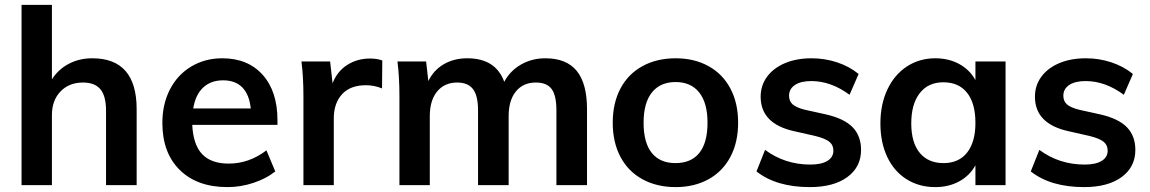

<svg xmlns="http://www.w3.org/2000/svg" viewBox="-20 -756 4695 784"><path d="M538 -310V0H413V-304Q413 -364 390 -391.5Q367 -419 319 -419Q262 -419 227 -382.5Q192 -346 192 -286V0H68V-736H192V-432Q218 -473 261 -495.5Q304 -518 357 -518Q538 -518 538 -310Z M1113 -246H765Q769 -165 805.5 -126.5Q842 -88 914 -88Q997 -88 1068 -142L1104 -56Q1068 -27 1015.5 -9.5Q963 8 909 8Q785 8 714 -62Q643 -132 643 -254Q643 -331 674 -391Q705 -451 761 -484.5Q817 -518 888 -518Q992 -518 1052.5 -450.5Q1113 -383 1113 -265ZM769 -313H1004Q998 -370 969.5 -399Q941 -428 891 -428Q841 -428 809.5 -398.5Q778 -369 769 -313Z M1541 -509 1540 -395Q1508 -408 1474 -408Q1410 -408 1376.5 -371Q1343 -334 1343 -273V0H1219V-362Q1219 -442 1211 -505H1328L1338 -416Q1357 -465 1398 -491Q1439 -517 1491 -517Q1520 -517 1541 -509Z M2377 -310V0H2252V-306Q2252 -366 2232.5 -392.5Q2213 -419 2168 -419Q2116 -419 2086.5 -382.5Q2057 -346 2057 -282V0H1932V-306Q1932 -365 1911.5 -392Q1891 -419 1847 -419Q1795 -419 1765 -382.5Q1735 -346 1735 -282V0H1611V-362Q1611 -442 1603 -505H1720L1729 -425Q1751 -470 1792.5 -494Q1834 -518 1888 -518Q2004 -518 2039 -422Q2063 -467 2107.5 -492.5Q2152 -518 2207 -518Q2293 -518 2335 -466.5Q2377 -415 2377 -310Z M2482 -255Q2482 -335 2513.5 -394.5Q2545 -454 2603.5 -486Q2662 -518 2739 -518Q2815 -518 2873 -486Q2931 -454 2962.5 -394.5Q2994 -335 2994 -255Q2994 -175 2962.5 -115.5Q2931 -56 2873 -24Q2815 8 2739 8Q2662 8 2603.5 -24Q2545 -56 2513.5 -115.5Q2482 -175 2482 -255ZM2869 -255Q2869 -336 2835 -378.5Q2801 -421 2739 -421Q2676 -421 2642 -378.5Q2608 -336 2608 -255Q2608 -173 2641.5 -131.5Q2675 -90 2738 -90Q2802 -90 2835.5 -131.5Q2869 -173 2869 -255Z M3069 -56 3104 -144Q3185 -84 3289 -84Q3334 -84 3358.5 -99Q3383 -114 3383 -141Q3383 -164 3366 -177.5Q3349 -191 3308 -201L3224 -220Q3086 -250 3086 -361Q3086 -407 3112 -442.5Q3138 -478 3185 -498Q3232 -518 3294 -518Q3348 -518 3398 -501.5Q3448 -485 3486 -454L3449 -369Q3373 -425 3293 -425Q3250 -425 3226 -409Q3202 -393 3202 -365Q3202 -343 3216.5 -330Q3231 -317 3266 -308L3352 -289Q3427 -272 3461.5 -236.5Q3496 -201 3496 -144Q3496 -74 3440 -33Q3384 8 3287 8Q3150 8 3069 -56Z M4086 -505V0H3963V-81Q3940 -39 3897 -15.5Q3854 8 3799 8Q3733 8 3682 -24Q3631 -56 3603 -115Q3575 -174 3575 -252Q3575 -330 3603.5 -390.5Q3632 -451 3683 -484.5Q3734 -518 3799 -518Q3854 -518 3897 -494.5Q3940 -471 3963 -429V-505ZM3963 -254Q3963 -334 3929 -377Q3895 -420 3832 -420Q3770 -420 3735.5 -375.5Q3701 -331 3701 -252Q3701 -174 3735.5 -132Q3770 -90 3833 -90Q3895 -90 3929 -133Q3963 -176 3963 -254Z M4189 -56 4224 -144Q4305 -84 4409 -84Q4454 -84 4478.5 -99Q4503 -114 4503 -141Q4503 -164 4486 -177.5Q4469 -191 4428 -201L4344 -220Q4206 -250 4206 -361Q4206 -407 4232 -442.5Q4258 -478 4305 -498Q4352 -518 4414 -518Q4468 -518 4518 -501.5Q4568 -485 4606 -454L4569 -369Q4493 -425 4413 -425Q4370 -425 4346 -409Q4322 -393 4322 -365Q4322 -343 4336.5 -330Q4351 -317 4386 -308L4472 -289Q4547 -272 4581.5 -236.5Q4616 -201 4616 -144Q4616 -74 4560 -33Q4504 8 4407 8Q4270 8 4189 -56Z"/></svg>

Font: Muli
Style: Bold
Weight: 700
Designer: Vernon Adams
Foundry: Vernon Adams
Version: Version 2.001